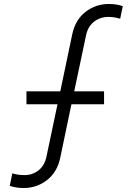

<svg xmlns="http://www.w3.org/2000/svg" viewBox="-20 -777 678 965"><path d="M527 -757Q566 -757 597 -746L584 -683Q553 -692 525 -692Q483 -692 452 -667.5Q421 -643 412 -597L353 -318H503V-253H339L283 15Q268 88 216.5 128Q165 168 99 168Q60 168 29 157L42 94Q67 103 104 103Q144 103 174.5 78.5Q205 54 214 8L269 -253H113V-318H283L343 -604Q358 -677 409.5 -717Q461 -757 527 -757Z"/></svg>

Font: Plus Jakarta Display Light
Style: Regular
Weight: 300
Designer: Gumpita Rahayu
Foundry: Tokotype Studio
Version: Version 1.000;hotconv 1.0.109;makeotfexe 2.5.65596